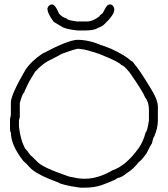

<svg xmlns="http://www.w3.org/2000/svg" viewBox="-20 -870 772 880"><path d="M334.5 -687.5Q388.2 -687.5 445.8 -662.1Q451.2 -662.1 488.8 -646.5Q552.2 -617.7 582.5 -589.8Q587.9 -589.8 596.2 -576.2Q617.2 -553.2 668.5 -468.8Q703.6 -413.6 703.6 -380.9V-318.4Q703.6 -282.2 686 -242.2Q682.6 -242.2 676.3 -212.9Q673.3 -210.4 650.9 -166Q625.5 -131.8 617.7 -128.9Q592.3 -95.7 561 -76.2Q534.2 -54.7 520 -54.7Q513.7 -46.9 445.8 -21.5Q413.1 -9.8 365.7 -9.8H348.1Q262.7 -22 248.5 -33.2Q144.5 -70.8 115.7 -103.5Q103 -118.7 86.4 -132.8Q29.8 -205.1 29.8 -263.7Q26.4 -263.7 25.9 -277.3V-326.2Q25.9 -328.1 29.8 -341.8V-400.4Q29.8 -435.1 98.1 -552.7Q124 -589.8 172.4 -623Q292 -686.5 334.5 -687.5ZM70.8 -398.4V-334Q66.9 -320.3 66.9 -318.4V-289.1Q74.2 -226.6 96.2 -187.5Q100.1 -186.5 119.6 -158.2Q122.1 -158.2 148.9 -130.9Q168.9 -104 297.4 -60.5Q341.8 -50.8 361.8 -50.8H369.6Q429.7 -50.8 496.6 -89.8Q557.6 -110.4 615.7 -191.4Q637.2 -222.2 647 -261.7Q655.8 -270 662.6 -318.4V-367.2Q662.6 -401.9 645 -423.8Q636.7 -447.8 574.7 -537.1Q548.3 -570.3 535.6 -572.3Q526.9 -586.4 434.1 -623Q369.6 -644.5 354 -644.5Q343.3 -646.5 336.4 -646.5Q308.6 -640.6 262.2 -623Q259.8 -620.1 195.8 -587.9Q165 -567.9 147 -546.9Q140.1 -543 125.5 -515.6Q106.9 -486.8 90.3 -445.3Q84.5 -445.3 70.8 -398.4ZM218.8 -849.6Q233.4 -849.6 250 -808.6Q262.2 -792.5 285.2 -785.2Q289.1 -776.9 334 -771.5H378.9Q404.3 -771.5 435.5 -794.9Q435.5 -798.8 451.2 -810.5Q469.7 -847.7 476.6 -847.7Q480 -849.6 484.4 -849.6Q500 -849.6 503.9 -828.1V-826.2Q503.9 -801.8 459 -759.8Q451.7 -751 429.7 -742.2Q411.1 -730.5 373 -730.5H335.9Q293.5 -734.4 269.5 -744.1L226.6 -769.5Q197.3 -807.6 197.3 -832Q203.6 -849.6 218.8 -849.6Z"/></svg>

Font: CEF Fonts CJK
Style: Regular
Weight: 400
Designer: PartyBoss (派对大魔王)
Version: Release 2.25